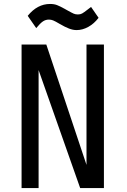

<svg xmlns="http://www.w3.org/2000/svg" viewBox="-20 -950 640 970"><path d="M89 -725H214L417 -117V-725H505V0H385L175 -596V0H89ZM282 -829Q258.5 -843 248.2 -847Q238 -851 227 -851Q210.5 -851 196.8 -841.8Q183 -832.5 163 -808L120 -870Q168.5 -930 233 -930Q253.5 -930 268.2 -924.2Q283 -918.5 306.5 -905.5L318 -899Q344 -884.5 352.8 -880.8Q361.5 -877 374 -877Q386 -877 395 -882Q404 -887 422.5 -901.5L440 -915L478 -860Q455.5 -830.5 426.2 -814.2Q397 -798 367 -798Q348.5 -798 328.5 -805.8Q308.5 -813.5 282 -829Z"/></svg>

Font: JuliaMono Latin
Style: Regular
Weight: 400
Monospace: yes
Designer: cormullion
Foundry: corm
Version: Version 0.049; ttfautohint (v1.8.4)